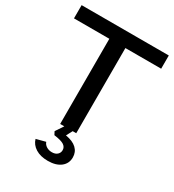

<svg xmlns="http://www.w3.org/2000/svg" viewBox="-226 -858 1119 1232"><g transform="rotate(30 333.5 -242.0)"><path d="M322 245Q267 245 231 222.5Q195 200 184 162L253 144Q259 162 276.5 173Q294 184 317 184Q342 184 356.5 171Q371 158 371 138Q371 115 350.5 101.5Q330 88 277 81L265 58L315 -17L371 -10L342 45Q396 54 423.5 80Q451 106 451 146Q451 191 416.5 218Q382 245 322 245ZM273 0V-643H392V0ZM11 -631V-729H657V-631Z"/></g></svg>

Font: Mona Sans Expanded Medium
Style: Regular
Weight: 500
Width: 7
Designer: Deni Anggara
Foundry: GitHub
Version: Version 2.000